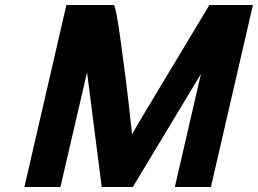

<svg xmlns="http://www.w3.org/2000/svg" viewBox="-20 -745 1037 772"><path d="M511 -205Q540 -257 669 -470.5Q798 -684 822 -725H997L828 7H683L788 -448L514 7H389L330 -454L223 7H78L247 -725H438Q446 -718 464 -589Q489 -408 497 -332Z"/></svg>

Font: Miedinger
Style: Bold-Italic
Weight: 700
Italic angle: -13°
Version: Version 001.000